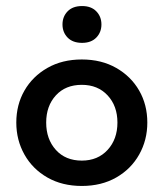

<svg xmlns="http://www.w3.org/2000/svg" viewBox="-20 -606 542 636"><path d="M251 10Q186 10 137 -18Q88 -46 61 -94Q34 -142 34 -200Q34 -259 61 -306Q88 -353 137 -381Q186 -409 251 -409Q316 -409 365 -381Q414 -353 441 -306Q468 -259 468 -200Q468 -142 441 -94Q414 -46 365 -18Q316 10 251 10ZM251 -74Q304 -74 336.5 -109.5Q369 -145 369 -200Q369 -255 336.5 -290Q304 -325 251 -325Q197 -325 165 -290Q133 -255 133 -200Q133 -145 165 -109.5Q197 -74 251 -74ZM252 -464Q221 -464 204 -481.5Q187 -499 187 -525Q187 -551 204 -568.5Q221 -586 252 -586Q282 -586 299 -568.5Q316 -551 316 -525Q316 -499 299 -481.5Q282 -464 252 -464Z"/></svg>

Font: Rokkitt SemiBold
Style: Regular
Weight: 600
Designer: Vernon Adams
Foundry: Vernon Adams
Version: Version 3.103